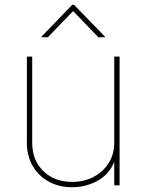

<svg xmlns="http://www.w3.org/2000/svg" viewBox="-20 -781 617 809"><path d="M283.7 7.8Q228 7.8 185.1 -15.9Q142.1 -39.6 117.7 -81.8Q93.3 -124 93.3 -179.7V-542.5H115.7V-179.7Q115.7 -105.5 162.6 -60.1Q209.5 -14.6 283.7 -14.6Q334.5 -14.6 374.8 -35.9Q415 -57.1 438.2 -94.5Q461.4 -131.8 461.4 -179.7V-542.5H483.9V0H461.4V-117.2H467.3Q449.7 -54.7 397.9 -23.4Q346.2 7.8 283.7 7.8ZM181.6 -624H155.3V-627L284.2 -760.7H292L421.9 -627V-624H394.5L288.1 -734.4Z"/></svg>

Font: Inter 16pt Thin
Style: Regular
Weight: 250
Version: Version 4.001;git-66647c0bb